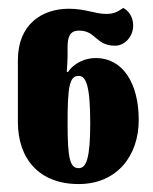

<svg xmlns="http://www.w3.org/2000/svg" viewBox="-20 -844 384 483"><path d="M178 -381C274 -381 329 -452 329 -542C329 -636 288 -698 221 -698C193 -698 166 -685 151 -663H148C149 -680 150 -693 150 -703V-725C150 -752 156 -767 179 -767C222 -767 220 -729 270 -729C292 -729 315 -750 315 -780C315 -803 302 -818 290 -824C274 -813 265 -809 247 -809C219 -809 195 -822 153 -822C86 -822 25 -783 25 -693V-537C25 -445 78 -381 178 -381ZM178 -421C156 -421 150 -445 150 -534C150 -628 155 -653 178 -653C196 -653 207 -630 207 -534C207 -445 197 -421 178 -421Z"/></svg>

Font: Noto Serif Georgian ExtraCondensed Black
Style: Regular
Weight: 900
Width: 2
Designer: Monotype Design Team, Akaki Razmadze
Foundry: Google LLC
Version: Version 2.003